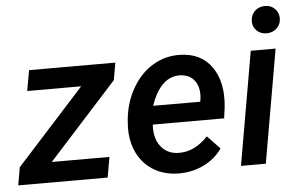

<svg xmlns="http://www.w3.org/2000/svg" viewBox="-63 -806 1380 891"><g transform="rotate(-5 626.5 -360.5)"><path d="M152.3 -94.7H420.9L404.3 0H-12.2L2.4 -83.5L318.8 -432.6H67.4L84.5 -528.3H486.3L472.2 -447.8Z M731.9 9.8Q663.1 8.3 612.5 -24.9Q562 -58.1 537.8 -115.7Q513.7 -173.3 519.5 -244.1L521 -264.2Q529.8 -344.7 568.1 -408.9Q606.4 -473.1 663.6 -506.3Q720.7 -539.6 787.6 -538.1Q886.7 -536.1 936.3 -464.4Q985.8 -392.6 973.6 -277.3L966.8 -226.6H634.3Q629.9 -163.6 659.7 -125Q689.5 -86.4 741.7 -85.4Q816.4 -83 879.4 -150.4L938 -88.9Q904.8 -41.5 850.6 -15.4Q796.4 10.7 731.9 9.8ZM781.2 -443.4Q689.5 -446.3 643.6 -313.5L862.8 -313L864.7 -323.2Q868.2 -345.7 865.2 -367.2Q859.9 -401.9 837.9 -421.9Q815.9 -441.9 781.2 -443.4Z M1141.1 0H1025.4L1117.2 -528.3H1232.9ZM1133.8 -663.6Q1133.8 -690.4 1151.4 -709.5Q1168.9 -728.5 1198.7 -729.5Q1227.1 -730.5 1245.8 -712.2Q1264.6 -693.8 1264.6 -667.5Q1264.6 -639.6 1246.3 -621.6Q1228 -603.5 1199.7 -602.5Q1171.9 -601.6 1152.8 -619.4Q1133.8 -637.2 1133.8 -663.6Z"/></g></svg>

Font: RobotoDraft Medium
Style: Italic
Weight: 500
Italic angle: -12°
Version: Version 2.001152; 2014